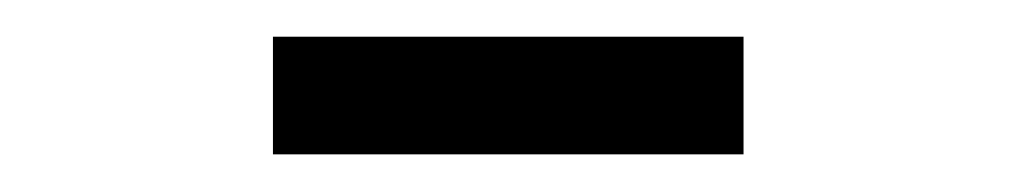

<svg xmlns="http://www.w3.org/2000/svg" viewBox="-20 -332 540 102"><path d="M125 -312.5H375V-250H125Z"/></svg>

Font: Pixel Operator Mono
Style: Regular
Weight: 400
Monospace: yes
Designer: Jayvee Enaguas (HarvettFox96)
Version: 2016.04.25